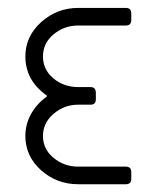

<svg xmlns="http://www.w3.org/2000/svg" viewBox="-20 -475 403 495"><path d="M90.8 -329.6Q90.8 -295.4 117.7 -272.9Q144.5 -250.5 181.6 -250.5H213.4Q227.1 -250.5 227.1 -235.8V-218.8Q227.1 -205.1 213.4 -205.1H181.6Q145.5 -205.1 118.2 -181.6Q90.8 -158.2 90.8 -124.5Q90.8 -90.3 118.2 -67.9Q145.5 -45.4 181.6 -45.4H304.2Q318.4 -45.4 318.4 -31.7V-13.7Q318.4 0 304.2 0H181.6Q126.5 0 85.9 -36.1Q45.4 -72.3 45.4 -124.5Q45.4 -154.3 59.6 -180.2Q73.7 -206.1 98.1 -224.1Q99.6 -225.1 100.3 -225.8Q101.1 -226.6 101.1 -227.3Q101.1 -228 100.3 -228.8Q99.6 -229.5 98.1 -230.5Q45.4 -269 45.4 -329.6Q45.4 -381.3 86.2 -418Q127 -454.6 181.6 -454.6H304.2Q318.4 -454.6 318.4 -440.9V-422.9Q318.4 -409.2 304.2 -409.2H181.6Q145.5 -409.2 118.2 -386.5Q90.8 -363.8 90.8 -329.6Z"/></svg>

Font: GOSTRUS
Style: type A
Weight: 200
Designer: Юрий и Татьяна Кривогуз
Version: Version 01.0